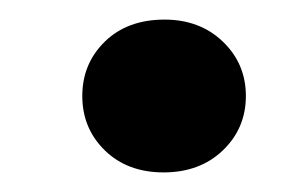

<svg xmlns="http://www.w3.org/2000/svg" viewBox="-20 -424 314 196"><path d="M147 -248Q110 -248 87 -270.5Q64 -293 64 -326Q64 -359 87 -381.5Q110 -404 148 -404Q184 -404 207.5 -381.5Q231 -359 231 -326Q231 -293 207.5 -270.5Q184 -248 147 -248Z"/></svg>

Font: DM Sans 9pt
Style: Bold Italic
Weight: 700
Italic angle: -10°
Version: Version 4.004;gftools[0.9.30]